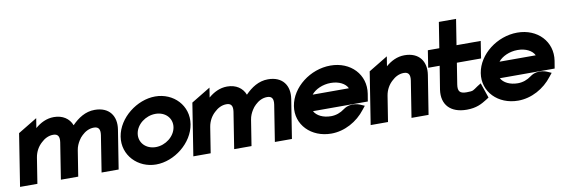

<svg xmlns="http://www.w3.org/2000/svg" viewBox="-50 -986 3971 1352"><g transform="rotate(-10 1936.0 -310.5)"><path d="M8 0H132L161 -183C168 -226 189 -260 215 -283C237 -304 266 -321 301 -321C335 -321 347 -301 341 -260L300 0H424L453 -183C457 -209 467 -231 479 -250C487 -263 495 -273 506 -283C528 -304 557 -321 592 -321C626 -321 638 -301 632 -260L591 0H713L757 -278C772 -372 724 -443 619 -443C552 -443 499 -407 455 -362C436 -412 390 -443 327 -443C275 -443 230 -420 193 -388L204 -457L67 -374Z M767 -226C746 -95 850 11 980 11C1111 11 1246 -95 1267 -226C1288 -357 1186 -462 1055 -462C925 -462 788 -357 767 -226ZM889 -226C899 -290 965 -341 1036 -341C1106 -341 1155 -290 1145 -226C1135 -162 1069 -110 999 -110C928 -110 879 -162 889 -226Z M1247 0H1371L1400 -183C1407 -226 1428 -260 1454 -283C1476 -304 1505 -321 1540 -321C1574 -321 1586 -301 1580 -260L1539 0H1663L1692 -183C1696 -209 1706 -231 1718 -250C1726 -263 1734 -273 1745 -283C1767 -304 1796 -321 1831 -321C1865 -321 1877 -301 1871 -260L1830 0H1952L1996 -278C2011 -372 1963 -443 1858 -443C1791 -443 1738 -407 1694 -362C1675 -412 1629 -443 1566 -443C1514 -443 1469 -420 1432 -388L1443 -457L1306 -374Z M2006 -226C1985 -95 2089 11 2233 11C2328 11 2420 -40 2478 -116L2498 -141L2473 -152C2473 -152 2406 -186 2348 -143C2320 -122 2287 -110 2252 -110C2195 -110 2150 -133 2132 -167H2524L2533 -221C2554 -355 2453 -462 2308 -462C2164 -462 2027 -357 2006 -226ZM2150 -282C2177 -316 2231 -341 2289 -341C2347 -341 2393 -317 2409 -282Z M2515 0H2639L2668 -183C2675 -226 2696 -260 2722 -283C2744 -304 2773 -321 2808 -321C2842 -321 2854 -301 2848 -260L2807 0H2929L2973 -278C2988 -372 2939 -443 2834 -443C2782 -443 2737 -420 2700 -388L2711 -457L2574 -374Z M2984 -327H3066L3039 -160C3024 -54 3086 11 3201 11C3271 11 3309 -11 3346 -34L3366 -47L3329 -155L3302 -138C3267 -115 3272 -110 3220 -110C3171 -110 3158 -129 3165 -176L3189 -327H3362L3381 -449H3208L3237 -632H3114L3085 -449H3003Z M3342 -226C3321 -95 3425 11 3569 11C3664 11 3756 -40 3814 -116L3834 -141L3809 -152C3809 -152 3742 -186 3684 -143C3656 -122 3623 -110 3588 -110C3531 -110 3486 -133 3468 -167H3860L3869 -221C3890 -355 3789 -462 3644 -462C3500 -462 3363 -357 3342 -226ZM3486 -282C3513 -316 3567 -341 3625 -341C3683 -341 3729 -317 3745 -282Z"/></g></svg>

Font: Charger Pro
Style: UltraNarObl
Weight: 900
Designer: Jasper
Foundry: Cannot Into Space Fonts
Version: Version 1.09